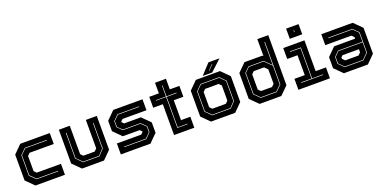

<svg xmlns="http://www.w3.org/2000/svg" viewBox="-15 -1543 4647 2335"><g transform="rotate(-20 2309.0 -375.0)"><path d="M158 0 55 -103V-437L158 -540H540V-398.5H227L196.5 -368V-172L227 -141.5H540V0ZM197.5 -67H476.5V-74H200L130 -142.5V-402.5L196 -467.5H476.5V-474.5H193.5L123 -404.5V-139Z M760.5 0 657.5 -103V-540H799V-172L829.5 -141.5H976.5L1007 -172V-540H1148.5V-103L1045.5 0ZM799.5 -67.5H1011L1082 -144V-473.5H1075V-146L1008.5 -74.5H802L731 -146.5V-473.5H724V-144.5Z M1263.5 0V-141.5H1578.5L1609 -172V-169.5L1579.5 -199.5H1361.5L1258.5 -302.5V-437L1361.5 -540H1740V-398.5H1430L1399.5 -368V-371L1430 -340.5H1647L1750 -237.5V-103L1647 0ZM1333 -69H1617.5L1683 -134.5V-213L1617.5 -276H1389L1333.5 -331.5V-406L1394 -466.5H1670.5V-473.5H1391.5L1326.5 -408V-329.5L1386.5 -269H1615L1676 -211V-136.5L1615 -76H1333Z M1952 0V-399H1827.5V-540H1952V-677H2093.5V-540H2217.5V-399H2093.5V-141.5H2214V0ZM2019.5 -67.5H2152V-74H2026.5V-467.5H2155V-474.5H2026.5V-614.5H2019.5V-474.5H1890.5V-468H2019.5Z M2430.5 0 2327.5 -103V-437L2430.5 -540H2743L2846 -437V-103L2743 0ZM2470.5 -67H2709L2778.5 -138.5V-403.5L2709 -473.5H2466.5L2396.5 -403V-141ZM2473 -74 2403.5 -143V-401L2469 -466.5H2706.5L2771.5 -401.5V-140.5L2706.5 -74ZM2499.5 -141.5H2674L2704.5 -172V-368L2674 -398.5H2499.5L2469 -368V-172ZM2525 -556 2647 -688H2790.5L2648.5 -556ZM2617.5 -590H2624.5L2685 -653H2677.5Z M3340.5 0H3059.5L2956 -103V-437L3059.5 -540H3292.5L3302.5 -530.5V-750H3444V-103ZM3301.5 -71.5H3100.5L3031.5 -139.5V-410L3090.5 -468H3282.5L3370.5 -381V-139.5ZM3272 -141.5 3302.5 -172V-358.5L3262.5 -399H3128L3097.5 -368V-172L3128 -141.5ZM3304 -64.5 3377.5 -137.5V-685.5H3370.5V-390L3285 -475H3088L3024.5 -412V-137.5L3098 -64.5Z M3675 -618.5V-750H3836V-618.5ZM3752.5 -676H3759V-700H3752.5ZM3561.5 0V-141.5H3695V-398.5H3561.5V-540H3836V-141.5H3969.5V0ZM3624.5 -67H3907V-74H3765.5V-474H3624.5V-467H3758.5V-74H3624.5Z M4150 0 4047 -103V-245.5L4150 -348.5H4422V-368L4391.5 -398.5H4054V-540H4460.5L4563.5 -437V-103L4460.5 0ZM4188 -73 4124 -136V-220.5L4179.5 -276H4493V-141L4424 -73ZM4185.5 -66H4426.5L4500 -139V-403L4430.5 -472H4119V-465H4428L4493 -401V-283H4177.5L4117 -223V-134ZM4219 -141.5H4391.5L4422 -172V-212H4209L4188 -191V-172Z"/></g></svg>

Font: Tourney Thin ExtraBold
Style: Regular
Weight: 800
Version: Version 1.015